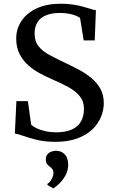

<svg xmlns="http://www.w3.org/2000/svg" viewBox="-20 -772 629 1060"><path d="M285.5 11Q228.5 11 184.2 0.2Q140 -10.5 109 -21.8Q78 -33 62 -34.5L70.5 -213.5H134L152 -83.5Q163 -73 183 -63.5Q203 -54 230.2 -47.8Q257.5 -41.5 288.5 -41.5Q343.5 -41.5 377.8 -57.5Q412 -73.5 427.8 -102.8Q443.5 -132 443.5 -171Q443.5 -212.5 420.5 -240.8Q397.5 -269 357.8 -291Q318 -313 267 -334.5Q236.5 -348 202 -366Q167.5 -384 137.5 -410.2Q107.5 -436.5 88.5 -473Q69.5 -509.5 69.5 -559Q69.5 -613.5 99 -657.2Q128.5 -701 183.5 -726.2Q238.5 -751.5 316 -751.5Q352.5 -751.5 383.2 -746.8Q414 -742 438.5 -735.2Q463 -728.5 480.8 -722.8Q498.5 -717 509.5 -715.5L503 -549H442L422 -672.5Q416 -678.5 400.2 -685Q384.5 -691.5 361.8 -696Q339 -700.5 312 -700.5Q264.5 -700.5 233.2 -687.2Q202 -674 186.5 -648.8Q171 -623.5 171 -587.5Q171 -543.5 193.5 -515.8Q216 -488 255.8 -467Q295.5 -446 346 -422Q381 -405.5 417.2 -386.2Q453.5 -367 484.2 -341.5Q515 -316 534 -282.2Q553 -248.5 553 -202.5Q553 -164.5 537.5 -126.5Q522 -88.5 489.8 -57.5Q457.5 -26.5 406.8 -7.8Q356 11 285.5 11ZM356.5 138Q356 172 339.8 199.5Q323.5 227 304 244.8Q284.5 262.5 274 268H273L242 249L241.5 243Q255.5 235.5 265.2 216.5Q275 197.5 275 183.5Q275 168.5 268.5 160.8Q262 153 254 147.5Q246 141.5 239.5 133Q233 124.5 233 108Q233 89.5 242.8 79Q252.5 68.5 265.2 64.5Q278 60.5 287 60.5H289.5Q319.5 60.5 338 80.8Q356.5 101 356.5 138Z"/></svg>

Font: Merriweather 28pt
Style: Regular
Weight: 400
Version: Version 2.100